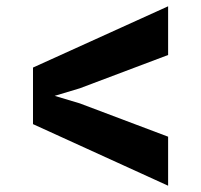

<svg xmlns="http://www.w3.org/2000/svg" viewBox="-20 -597 640 611"><path d="M234 -268 154 -292 234 -316 515 -422V-577L85 -382V-202L515 -6V-162Z"/></svg>

Font: Kreadon
Style: Regular
Weight: 400
Designer: kohakuno
Foundry: StudioGnu
Version: Version 1.000;Glyphs 3.1.2 (3151)